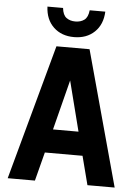

<svg xmlns="http://www.w3.org/2000/svg" viewBox="-60 -959 721 1005"><g transform="rotate(5 300.0 -456.5)"><path d="M19 0 213 -710H387L581 0H438L399 -151H201L162 0ZM300 -538 233 -275H367ZM300 -766Q234 -766 192.5 -805.5Q151 -845 148 -913H230Q234 -876 253 -862Q272 -848 300 -848Q328 -848 347 -862Q366 -876 370 -913H452Q449 -845 407.5 -805.5Q366 -766 300 -766Z"/></g></svg>

Font: Geist Mono
Style: Bold
Weight: 700
Monospace: yes
Designer: Basement.studio, Andrés Briganti, Mateo Zaragoza
Foundry: Basement.studio, Vercel, Andrés Briganti, Guido Ferreyra, Mateo Zaragoza
Version: Version 1.500; ttfautohint (v1.8.4.7-5d5b)